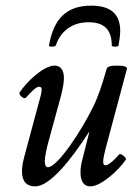

<svg xmlns="http://www.w3.org/2000/svg" viewBox="-20 -649 479 682"><path d="M154 -487C153 -482 175 -482 178 -487C196 -541 239 -570 294 -570C350 -570 377 -544 377 -487C377 -482 400 -482 401 -487C404 -506 407 -523 407 -539C407 -599 373 -629 304 -629C216 -629 170 -582 154 -487ZM105 13C156 13 230 -77 298 -183L277 -100C267 -64 266 -51 266 -36C266 -6 277 13 301 13C338 13 400 -42 427 -82C431 -88 409 -106 404 -101C380 -74 364 -62 354 -62C344 -62 344 -77 354 -117L431 -405C431 -413 420 -416 394 -416C372 -416 361 -412 359 -405C342 -345 326 -298 309 -266C271 -188 185 -55 150 -55C143 -55 139 -63 139 -76C139 -90 144 -118 156 -160L197 -310C205 -342 207 -359 207 -373C207 -401 194 -416 174 -416C135 -416 75 -359 50 -321C44 -313 66 -294 72 -302C96 -329 110 -341 119 -341C129 -341 130 -332 125 -311L67 -95C61 -73 58 -54 58 -41C58 -5 74 13 105 13Z"/></svg>

Font: Junicode Two Beta SemiCondensed Medium
Style: Italic
Weight: 500
Width: 4
Italic angle: -10°
Version: Version 1.063